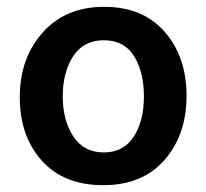

<svg xmlns="http://www.w3.org/2000/svg" viewBox="-20 -535 605 563"><path d="M284.5 -417Q225 -417 194.5 -370Q164 -323 164 -252.5Q164 -182 195 -135Q226 -88 284 -88Q342 -88 372 -134Q402 -180 402 -252Q402 -324 373 -370.5Q344 -417 284.5 -417ZM285.5 -515Q399 -515 463 -441.5Q527 -368 527 -254Q527 -140 462.5 -66Q398 8 282.5 8Q167 8 102.5 -64Q38 -136 38 -250Q38 -364 105 -439.5Q172 -515 285.5 -515Z"/></svg>

Font: Hind Guntur SemiBold
Style: Regular
Weight: 600
Designer: Manushi Parikh, Hitesh Malaviya
Foundry: Indian Type Foundry
Version: Version 1.000;PS 1.0;hotconv 1.0.86;makeotf.lib2.5.63406; tt